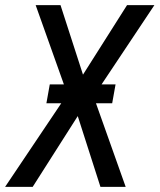

<svg xmlns="http://www.w3.org/2000/svg" viewBox="-36 -731 624 751"><path d="M402.8 -327.1H339.4L455.6 0H356.9L268.1 -276.9L91.8 0H-16.1L203.6 -327.1H145.5L158.7 -400.9H213.9L103.5 -710.9H200.7L288.6 -439L460.9 -710.9H567.9L361.3 -400.9H416Z"/></svg>

Font: MAUL Condensed Italic
Style: Condenced Regular Italic
Weight: 400
Italic angle: -12°
Designer: MAUL
Version: Version 1.0; 2020; ttfautohint (v1.8.3)